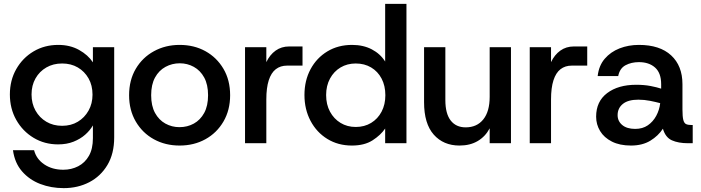

<svg xmlns="http://www.w3.org/2000/svg" viewBox="-20 -740 3621 992"><path d="M309 232Q244 232 188 210.5Q132 189 94 145.5Q56 102 47 36H156Q168 82 209 109.5Q250 137 307 137Q349 137 384 119Q419 101 439.5 65Q460 29 460 -26V-92Q445 -66 420 -44Q395 -22 360 -8Q325 6 280 6Q210 6 153.5 -28Q97 -62 64 -120.5Q31 -179 31 -252Q31 -325 64 -383Q97 -441 153.5 -474.5Q210 -508 281 -508Q342 -508 388.5 -482Q435 -456 460 -418V-496H570V-30Q570 54 535 112.5Q500 171 441 201.5Q382 232 309 232ZM301 -90Q347 -90 382 -111Q417 -132 437.5 -168.5Q458 -205 458 -251Q458 -299 437.5 -335Q417 -371 382 -391.5Q347 -412 301 -412Q255 -412 219.5 -391.5Q184 -371 163.5 -335Q143 -299 143 -252Q143 -205 163.5 -168.5Q184 -132 219.5 -111Q255 -90 301 -90Z M908 12Q834 12 775 -20.5Q716 -53 681.5 -112Q647 -171 647 -248Q647 -326 681.5 -384.5Q716 -443 775.5 -475.5Q835 -508 908 -508Q983 -508 1041.5 -475.5Q1100 -443 1134.5 -384.5Q1169 -326 1169 -248Q1169 -171 1134.5 -112Q1100 -53 1041 -20.5Q982 12 908 12ZM907 -83Q948 -83 981.5 -101.5Q1015 -120 1035 -156.5Q1055 -193 1055 -248Q1055 -303 1035 -339.5Q1015 -376 981.5 -394.5Q948 -413 909 -413Q869 -413 835 -394.5Q801 -376 781 -339.5Q761 -303 761 -248Q761 -193 781 -156.5Q801 -120 834.5 -101.5Q868 -83 907 -83Z M1246 0V-496H1356V-419Q1374 -457 1404 -478.5Q1434 -500 1474 -500H1543V-401H1463Q1429 -401 1405 -382.5Q1381 -364 1368.5 -325Q1356 -286 1356 -226V0Z M1798 12Q1727 12 1671.5 -22Q1616 -56 1584.5 -115.5Q1553 -175 1553 -249Q1553 -324 1584.5 -382.5Q1616 -441 1671.5 -474.5Q1727 -508 1799 -508Q1857 -508 1901 -485Q1945 -462 1970 -422V-720H2080V0H1970V-76Q1947 -42 1905 -15Q1863 12 1798 12ZM1818 -84Q1863 -84 1897.5 -105Q1932 -126 1951.5 -163Q1971 -200 1971 -248Q1971 -297 1951.5 -334Q1932 -371 1897.5 -391.5Q1863 -412 1818 -412Q1774 -412 1739.5 -391.5Q1705 -371 1685 -334Q1665 -297 1665 -249Q1665 -200 1685 -163Q1705 -126 1739.5 -105Q1774 -84 1818 -84Z M2354 12Q2271 12 2221 -44.5Q2171 -101 2171 -212V-496H2281V-223Q2281 -153 2308.5 -117.5Q2336 -82 2386 -82Q2444 -82 2477 -123Q2510 -164 2510 -240V-496H2620V0H2510V-77Q2488 -35 2448.5 -11.5Q2409 12 2354 12Z M2717 0V-496H2827V-419Q2845 -457 2875 -478.5Q2905 -500 2945 -500H3014V-401H2934Q2900 -401 2876 -382.5Q2852 -364 2839.5 -325Q2827 -286 2827 -226V0Z M3240 12Q3182 12 3141.5 -8.5Q3101 -29 3080.5 -63Q3060 -97 3060 -137Q3060 -216 3117 -259Q3174 -302 3267 -302Q3309 -302 3342 -295.5Q3375 -289 3396 -282V-305Q3396 -363 3364.5 -391Q3333 -419 3281 -419Q3242 -419 3212 -403Q3182 -387 3174 -347H3068Q3074 -401 3104.5 -436.5Q3135 -472 3181 -490Q3227 -508 3281 -508Q3389 -508 3447.5 -454Q3506 -400 3506 -305V-175Q3506 -137 3510.5 -120Q3515 -103 3525.5 -98.5Q3536 -94 3554 -94H3559V0H3535Q3485 0 3451.5 -15Q3418 -30 3405 -75Q3381 -38 3340 -13Q3299 12 3240 12ZM3262 -74Q3300 -74 3327 -92.5Q3354 -111 3370.5 -141.5Q3387 -172 3391 -207Q3369 -213 3339 -219Q3309 -225 3278 -225Q3225 -225 3198 -203Q3171 -181 3171 -145Q3171 -114 3195 -94Q3219 -74 3262 -74Z"/></svg>

Font: Host Grotesk Light Medium
Style: Regular
Weight: 500
Version: Version 1.003